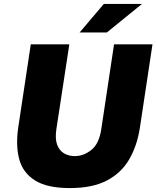

<svg xmlns="http://www.w3.org/2000/svg" viewBox="-20 -949 798 979"><path d="M336.5 10Q220.5 10 158.5 -29Q96.5 -68 78 -137.5Q59.5 -207 73 -299L137 -723H333.5L267.5 -291Q260 -241 271.5 -210.8Q283 -180.5 307 -166.8Q331 -153 361.5 -153Q406 -153 445.8 -184.5Q485.5 -216 496.5 -291L561.5 -723H757.5L693.5 -299Q679.5 -207 639.5 -137.5Q599.5 -68 525.8 -29Q452 10 336.5 10ZM509.5 -929H704L525 -783.5H386Z"/></svg>

Font: Public Sans Black
Style: Italic
Weight: 900
Italic angle: -8°
Designer: The Public Sans project authors (U.S. Web Design System). Libre Franklin designed by Pablo Impallari and Rodrigo Fuenzal
Version: Version 1.007; ttfautohint (v1.8.1) -l 8 -r 50 -G 200 -x 14 